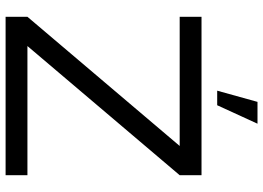

<svg xmlns="http://www.w3.org/2000/svg" viewBox="-147 -793 940 686"><g transform="rotate(90 323.0 -450.0)"><path d="M40 0V-78L501.5 -622H40V-700H606V-622L144.5 -78H606V0ZM304 -756 344 -900H422L356 -756Z"/></g></svg>

Font: Urbanist
Style: Regular
Weight: 400
Designer: Corey Hu
Foundry: Corey Hu
Version: Version 1.330; ttfautohint (v1.8.4.7-5d5b)